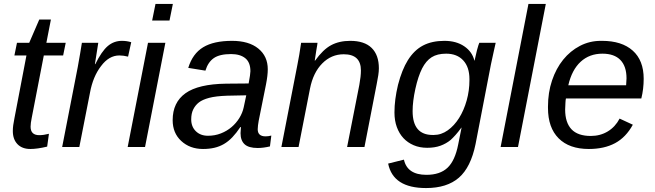

<svg xmlns="http://www.w3.org/2000/svg" viewBox="-20 -745 3319 973"><path d="M134 10Q92 10 68.5 -14.5Q45 -39 45 -81Q45 -95 47 -110.5Q49 -126 53 -145L114 -464H53L66 -528H128L179 -646H238L215 -528H313L300 -464H202L141 -149Q135 -120 135 -103Q135 -60 179 -60Q201 -60 228 -67L219 -2Q169 10 134 10Z M629 -458Q606 -464 585 -464Q532 -464 492 -410Q451 -357 436 -275L382 0H295L374 -405L386 -473L395 -528H478L461 -420H463Q495 -485 526 -511.5Q557 -538 598 -538Q623 -538 645 -531Z M751 -641 768 -725H856L839 -641ZM627 0 730 -528H818L715 0Z M1286 5Q1240 5 1219.5 -14Q1199 -33 1199 -70L1201 -101H1198Q1178 -71 1157.5 -49.5Q1137 -28 1114.5 -15Q1092 -2 1066 4Q1040 10 1009 10Q942 10 898 -31Q855 -71 855 -136Q855 -226 920 -272.5Q985 -319 1126 -321L1240 -322Q1249 -370 1249 -384Q1249 -429 1223 -450Q1197 -471 1151 -471Q1093 -471 1063.5 -450.5Q1034 -430 1021 -387L934 -401Q956 -473 1009.5 -505.5Q1063 -538 1156 -538Q1241 -538 1289 -499Q1337 -460 1337 -394Q1337 -363 1328 -317L1291 -133Q1289 -121 1287.5 -110.5Q1286 -100 1286 -90Q1286 -54 1326 -54Q1340 -54 1355 -58L1348 -3Q1314 5 1286 5ZM1228 -262 1131 -260Q1073 -258 1039.5 -249Q1006 -240 988 -226Q970 -212 959.5 -191Q949 -170 949 -140Q949 -103 972.5 -80Q996 -57 1034 -57Q1069 -57 1099.5 -69Q1130 -81 1153.5 -101Q1177 -121 1193 -147Q1209 -173 1215 -201Z M1739 0 1801 -315Q1805 -337 1807 -355Q1809 -373 1809 -388Q1809 -470 1722 -470Q1659 -470 1613 -423.5Q1567 -377 1551 -296L1493 0H1406L1487 -416Q1492 -439 1496.5 -467Q1501 -495 1506 -528H1589Q1589 -523 1583 -490L1575 -438H1577Q1617 -494 1658 -516Q1699 -538 1755 -538Q1827 -538 1863.5 -502Q1900 -466 1900 -399Q1900 -383 1897 -363.5Q1894 -344 1889 -319L1827 0Z M2139 208Q1972 208 1947 84L2027 64Q2044 141 2141 141Q2210 141 2248 105Q2286 69 2302 -13L2319 -98H2318Q2302 -76 2288.5 -61Q2275 -46 2264 -36Q2241 -17 2212 -6.5Q2183 4 2145 4Q2107 4 2076.5 -9Q2046 -22 2024.5 -45Q2003 -68 1991 -101Q1979 -134 1979 -175Q1979 -240 1997 -315Q2017 -392 2047 -440Q2079 -491 2124 -514.5Q2169 -538 2232 -538Q2292 -538 2332.5 -510.5Q2373 -483 2384 -438H2385L2397 -490Q2406 -523 2409 -528H2492L2483 -488L2468 -419L2390 -15Q2366 103 2305.5 155.5Q2245 208 2139 208ZM2071 -182Q2071 -61 2173 -61H2178Q2216 -61 2249 -84.5Q2282 -108 2306.5 -147Q2331 -186 2345 -236Q2359 -286 2359 -339V-344Q2359 -405 2327.5 -439Q2296 -473 2241 -473Q2196 -473 2167.5 -455Q2139 -437 2119 -398Q2109 -378 2100.5 -352.5Q2092 -327 2085 -295Q2078 -263 2074.5 -235Q2071 -207 2071 -182Z M2517 0 2658 -725H2746L2605 0Z M2848 -246Q2846 -238 2845.5 -224Q2845 -210 2844 -190Q2844 -124 2876 -90Q2908 -56 2974 -56Q3022 -56 3060 -79Q3098 -102 3120 -144L3187 -113Q3152 -49 3097 -19.5Q3042 10 2964 10Q2865 10 2811 -44Q2757 -98 2757 -198V-205Q2757 -276 2777.5 -337Q2798 -398 2834 -442.5Q2870 -487 2919 -512.5Q2968 -538 3025 -538H3031Q3131 -538 3186.5 -488.5Q3242 -439 3242 -346Q3242 -294 3230 -246ZM3153 -313 3155 -348Q3155 -409 3124 -441Q3093 -473 3033 -473Q2967 -473 2922.5 -432Q2878 -391 2860 -313Z"/></svg>

Font: Libra Sans Modern
Style: Italic
Weight: 400
Italic angle: -12°
Foundry: Stefan Peev, Context Ltd
Version: Version 1.000